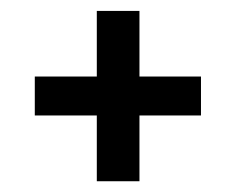

<svg xmlns="http://www.w3.org/2000/svg" viewBox="-20 -489 438 357"><path d="M160 -152V-468.7H239.3V-152ZM44.7 -274.3V-346.7H353.7V-274.3Z"/></svg>

Font: Bricolage Grotesque 96pt ExtraBold SemiCondensed
Style: Regular
Weight: 800
Width: 4
Version: Version 1.001;gftools[0.9.33.dev8+g029e19f]